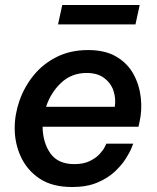

<svg xmlns="http://www.w3.org/2000/svg" viewBox="-20 -741 629 771"><path d="M213 -643 230 -721H541L524 -643ZM270 10Q190 10 139.5 -23.5Q89 -57 64 -111Q39 -165 39 -226Q39 -282 58.5 -337.5Q78 -393 115.5 -439Q153 -485 208 -512.5Q263 -540 334 -540Q403 -540 448 -513Q493 -486 516.5 -442.5Q540 -399 545.5 -348Q551 -297 540 -250L536 -232H151Q152 -168 182.5 -125Q213 -82 278 -82Q316 -82 341 -94.5Q366 -107 380.5 -123Q395 -139 401 -151.5Q407 -164 407 -164H515Q515 -164 508 -146.5Q501 -129 484.5 -103Q468 -77 440 -51Q412 -25 370 -7.5Q328 10 270 10ZM165 -312H441Q446 -346 435.5 -377Q425 -408 398 -428Q371 -448 328 -448Q267 -448 225 -408Q183 -368 165 -312Z"/></svg>

Font: Be Vietnam Pro Medium
Style: Italic
Weight: 500
Italic angle: -12°
Designer: Lam Bao, Tony Le, Vietanh Nguyen
Foundry: Yellow Type Foundry
Version: Version 1.002; ttfautohint (v1.8.3)